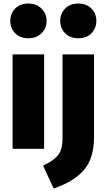

<svg xmlns="http://www.w3.org/2000/svg" viewBox="-20 -840 602 1084"><path d="M140 -624Q93 -624 65.5 -652.5Q38 -681 38 -722Q38 -763 65.5 -791.5Q93 -820 140 -820Q186 -820 214.5 -791.5Q243 -763 243 -722Q243 -681 214.5 -652.5Q186 -624 140 -624ZM229 0H51V-533H229ZM283 224 223 95Q279 70 306 38Q333 6 333 -58V-533H511V-69Q511 57 451.5 122.5Q392 188 283 224ZM422 -624Q375 -624 347.5 -652.5Q320 -681 320 -722Q320 -763 347.5 -791.5Q375 -820 422 -820Q469 -820 496.5 -791.5Q524 -763 524 -722Q524 -681 496.5 -652.5Q469 -624 422 -624Z"/></svg>

Font: Trujillo ExtraBold
Style: Regular
Weight: 800
Designer: Fira Sans original fonts by bBox Type GmbH, Carrois Corporate GbR, & Edenspiekermann AG / Changes by Cristiano Sobral
Foundry: Fira Sans original fonts by bBox Type GmbH, Carrois Corporate GbR, & Edenspiekermann AG / Changes by Cristiano Sobral
Version: Version 4.301;July 28, 2020;FontCreator 13.0.0.2655 64-bit